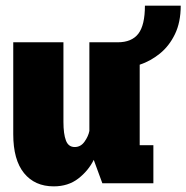

<svg xmlns="http://www.w3.org/2000/svg" viewBox="-20 -650 661 681"><path d="M170.5 11Q103.5 11 65.2 -36Q27 -83 27 -174V-500H205V-217.5Q205 -175 213.8 -151.8Q222.5 -128.5 245 -128.5Q266.5 -128.5 280 -147.8Q293.5 -167 297 -185.5V-500H397.5Q447 -500 470.5 -530.2Q494 -560.5 494 -630H621Q621 -571 600.5 -528.8Q580 -486.5 546.8 -459.8Q513.5 -433 475.5 -420.5V-135H524V0H343L312.5 -83Q293.5 -44.5 257.8 -16.8Q222 11 170.5 11Z"/></svg>

Font: Trispace SemiCondensed ExtraBold
Style: Regular
Weight: 800
Width: 4
Designer: Tyler Finck
Foundry: Etcetera Type Company
Version: Version 1.210; ttfautohint (v1.8.3)